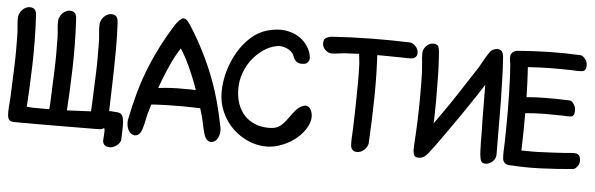

<svg xmlns="http://www.w3.org/2000/svg" viewBox="-51 -888 3607 1163"><g transform="rotate(5 1753.0 -306.5)"><path d="M47 0Q110 2 139.5 0Q169 -2 177 -6.5Q185 -11 177 -18Q169 -25 156.5 -32.5Q144 -40 132 -48Q120 -56 121 -63Q131 -209 135 -355.5Q139 -502 131 -649Q131 -658 129.5 -666.5Q128 -675 124.5 -682.5Q121 -690 113.5 -695Q106 -700 93 -701Q80 -702 67.5 -696.5Q55 -691 45.5 -681.5Q36 -672 30 -660Q24 -648 23 -637Q21 -614 24 -588.5Q27 -563 28 -540Q29 -488 29 -436.5Q29 -385 27 -333Q25 -283 23 -234Q21 -185 19 -134Q17 -111 15 -84Q13 -57 15 -35Q16 -21 23.5 -11Q31 -1 47 0ZM294 0Q308 1 320.5 -4.5Q333 -10 342.5 -19.5Q352 -29 358 -40.5Q364 -52 365 -63Q375 -209 379 -355.5Q383 -502 375 -649Q375 -658 373.5 -666.5Q372 -675 368.5 -682.5Q365 -690 357.5 -695Q350 -700 337 -701Q324 -702 311.5 -696.5Q299 -691 289.5 -681.5Q280 -672 274 -660Q268 -648 267 -637Q265 -614 268 -588.5Q271 -563 272 -540Q273 -488 273 -436.5Q273 -385 271 -333Q269 -283 267 -234Q265 -185 263 -134Q261 -111 259 -84Q257 -57 259 -35Q260 -21 269 -11Q278 -1 294 0ZM546 -1Q560 0 573.5 -6Q587 -12 597.5 -22Q608 -32 614.5 -44Q621 -56 621 -67Q623 -148 625.5 -221.5Q628 -295 629.5 -366Q631 -437 631 -507Q631 -577 627 -650Q627 -659 625.5 -667.5Q624 -676 620.5 -683.5Q617 -691 609.5 -696Q602 -701 589 -702Q576 -703 563.5 -697.5Q551 -692 541.5 -682.5Q532 -673 526 -661Q520 -649 519 -638Q517 -615 520 -589.5Q523 -564 524 -541Q525 -489 525 -437.5Q525 -386 523 -334Q521 -284 519 -235Q517 -186 515 -135Q513 -112 511 -85Q509 -58 511 -36Q512 -22 521 -12Q530 -2 546 -1ZM622 -103Q622 -132 618 -137Q614 -142 608 -135.5Q602 -129 595 -118.5Q588 -108 581 -107Q563 -105 540 -105Q517 -105 498 -104Q456 -102 414.5 -100Q373 -98 331 -96Q244 -95 157 -96Q137 -97 116 -99.5Q95 -102 75 -100Q56 -99 41 -88Q26 -77 30 -52Q33 -29 32.5 -15Q32 -1 46 -1Q165 2 297 0.5Q429 -1 552 -1Q567 -1 580 -2Q593 -3 602 -12.5Q611 -22 616.5 -43Q622 -64 622 -103ZM633 101Q647 104 660.5 100Q674 96 685.5 87.5Q697 79 704 68.5Q711 58 711 47Q713 1 713 -29Q713 -59 709.5 -77Q706 -95 697.5 -103Q689 -111 674 -113Q631 -118 599.5 -115Q568 -112 548 -105Q528 -98 520.5 -88.5Q513 -79 519 -70Q523 -65 520.5 -59.5Q518 -54 519.5 -48.5Q521 -43 531.5 -37Q542 -31 573 -25Q589 -22 595.5 -17.5Q602 -13 604 -4Q606 5 604.5 20.5Q603 36 602 62Q601 76 609 87.5Q617 99 633 101Z M1220 -214Q1221 -229 1218 -242Q1215 -255 1209.5 -264.5Q1204 -274 1197.5 -280Q1191 -286 1185 -286Q1104 -291 1022 -289.5Q940 -288 859 -274Q849 -272 840 -265.5Q831 -259 830 -232Q828 -204 829.5 -190.5Q831 -177 844 -176Q857 -175 870.5 -177Q884 -179 908 -180Q943 -182 972 -182.5Q1001 -183 1030 -183Q1058 -184 1085.5 -183Q1113 -182 1142 -182Q1154 -181 1174.5 -180.5Q1195 -180 1207 -182Q1215 -184 1217.5 -190.5Q1220 -197 1220 -214ZM777 14Q791 20 804 14Q817 8 825 -6Q831 -16 835 -30.5Q839 -45 843 -61Q847 -77 850 -93.5Q853 -110 857 -124Q871 -171 888 -225.5Q905 -280 926 -334.5Q947 -389 971 -440Q995 -491 1022 -532Q1024 -529 1025.5 -526Q1027 -523 1029 -521Q1055 -479 1078 -429Q1101 -379 1120.5 -327Q1140 -275 1157 -223Q1174 -171 1187 -124Q1191 -110 1194 -93.5Q1197 -77 1201 -61Q1205 -45 1209 -30.5Q1213 -16 1219 -6Q1227 8 1240 14Q1253 20 1267 14Q1280 9 1288 -2Q1296 -13 1300 -26.5Q1304 -40 1304.5 -54Q1305 -68 1302 -80Q1286 -159 1266.5 -231Q1247 -303 1220 -373.5Q1193 -444 1157 -516.5Q1121 -589 1071 -669Q1063 -682 1050 -698.5Q1037 -715 1022 -715Q1017 -715 1010 -710Q1003 -705 996 -698Q989 -691 983 -683Q977 -675 973 -669Q923 -589 887 -516.5Q851 -444 824 -373.5Q797 -303 777.5 -231Q758 -159 742 -80Q739 -68 739.5 -54Q740 -40 744 -26.5Q748 -13 756 -2Q764 9 777 14Z M1291 -291Q1291 -225 1316.5 -168.5Q1342 -112 1384 -71.5Q1426 -31 1479.5 -8Q1533 15 1589 15Q1625 15 1660.5 4Q1696 -7 1727.5 -25Q1759 -43 1784 -67Q1809 -91 1825 -117.5Q1841 -144 1846 -171Q1851 -198 1841 -223Q1833 -243 1819.5 -249Q1806 -255 1792 -250Q1766 -241 1746 -217.5Q1726 -194 1706 -165Q1684 -134 1661 -116.5Q1638 -99 1595 -99Q1548 -99 1510 -114.5Q1472 -130 1445.5 -158.5Q1419 -187 1404.5 -228Q1390 -269 1390 -320Q1390 -368 1406.5 -414.5Q1423 -461 1452 -498.5Q1481 -536 1519.5 -562.5Q1558 -589 1602 -597Q1617 -600 1633 -597Q1649 -594 1663.5 -587.5Q1678 -581 1689 -571Q1700 -561 1704 -549Q1711 -530 1719 -520.5Q1727 -511 1736.5 -507Q1746 -503 1755.5 -503Q1765 -503 1775 -504Q1790 -506 1800.5 -522Q1811 -538 1798 -577Q1791 -598 1772 -624Q1753 -650 1720.5 -669.5Q1688 -689 1641.5 -695.5Q1595 -702 1533 -685Q1480 -670 1435.5 -630Q1391 -590 1359 -535.5Q1327 -481 1309 -417Q1291 -353 1291 -291Z M2136 0Q2150 1 2162.5 -4.5Q2175 -10 2184.5 -19.5Q2194 -29 2200 -40.5Q2206 -52 2206 -62Q2214 -207 2216 -351Q2218 -495 2208 -641Q2207 -658 2201.5 -663.5Q2196 -669 2170 -671Q2143 -673 2122.5 -662Q2102 -651 2100 -629Q2099 -606 2102 -581Q2105 -556 2107 -533Q2109 -482 2109 -431Q2109 -380 2108 -329Q2107 -280 2106 -231Q2105 -182 2103 -132Q2102 -110 2100.5 -83Q2099 -56 2101 -35Q2102 -21 2111 -11Q2120 -1 2136 0ZM2453 -627Q2454 -639 2449 -650.5Q2444 -662 2436 -670Q2428 -678 2418.5 -683.5Q2409 -689 2400 -689Q2280 -693 2163.5 -691.5Q2047 -690 1925 -682Q1911 -680 1895 -673Q1879 -666 1878 -643Q1876 -618 1894 -600Q1912 -582 1931 -581Q1950 -581 1970.5 -584Q1991 -587 2010 -589Q2053 -591 2095 -593Q2137 -595 2180 -595Q2221 -595 2261 -595Q2301 -595 2343 -594Q2362 -594 2384.5 -593Q2407 -592 2424 -594Q2436 -596 2444 -604.5Q2452 -613 2453 -627Z M2482 -637V-625Q2482 -602 2484.5 -581Q2487 -560 2488 -539Q2490 -518 2490 -496Q2490 -474 2491 -451Q2492 -370 2490.5 -288.5Q2489 -207 2484 -126Q2483 -106 2481.5 -85.5Q2480 -65 2480 -43Q2481 -21 2487 -9.5Q2493 2 2516 2Q2539 2 2558 -16Q2577 -34 2579 -55Q2586 -155 2588.5 -254Q2591 -353 2589 -453Q2589 -502 2587 -551Q2585 -600 2581 -650Q2579 -671 2573.5 -681.5Q2568 -692 2547 -694H2543Q2520 -694 2502 -676Q2484 -658 2482 -637ZM2871 -637V-625Q2871 -602 2873.5 -581Q2876 -560 2877 -539Q2879 -523 2878.5 -508.5Q2878 -494 2878 -477Q2879 -423 2879 -369Q2879 -315 2880 -259Q2881 -227 2881.5 -193.5Q2882 -160 2882 -126Q2883 -100 2883.5 -74.5Q2884 -49 2889 -24Q2894 3 2920 3Q2932 3 2943.5 -2Q2955 -7 2964 -15.5Q2973 -24 2978 -35Q2983 -46 2983 -57Q2982 -138 2982 -218.5Q2982 -299 2981 -381Q2979 -448 2977.5 -515Q2976 -582 2971 -650Q2969 -671 2961.5 -682.5Q2954 -694 2932 -694Q2922 -694 2911 -689Q2900 -684 2891.5 -675.5Q2883 -667 2877.5 -657Q2872 -647 2871 -637ZM2890 -676Q2888 -674 2886.5 -671Q2885 -668 2883 -666Q2869 -645 2856.5 -622.5Q2844 -600 2831 -577Q2780 -499 2729.5 -421Q2679 -343 2625 -267Q2611 -247 2596 -226Q2581 -205 2566 -185Q2552 -165 2536 -147Q2520 -129 2505 -109Q2504 -106 2502 -103.5Q2500 -101 2498 -98Q2485 -75 2488.5 -46.5Q2492 -18 2512 -4Q2526 5 2542.5 -5Q2559 -15 2571 -30Q2606 -75 2638 -120.5Q2670 -166 2702 -211Q2768 -305 2831 -400Q2894 -495 2953 -593Q2960 -604 2964.5 -618Q2969 -632 2969.5 -646Q2970 -660 2966 -671.5Q2962 -683 2953 -690Q2941 -698 2921 -693.5Q2901 -689 2890 -676Z M3433 -361Q3434 -386 3421.5 -404Q3409 -422 3397 -423Q3315 -427 3233.5 -425.5Q3152 -424 3070 -413Q3061 -411 3052 -405Q3043 -399 3042 -376Q3042 -352 3054.5 -334Q3067 -316 3080 -315Q3093 -314 3106.5 -317.5Q3120 -321 3134 -323Q3191 -328 3249 -329Q3277 -329 3304 -328.5Q3331 -328 3360 -328Q3372 -327 3387.5 -326.5Q3403 -326 3415 -328Q3423 -329 3428 -337.5Q3433 -346 3433 -361ZM3061 -1Q3101 2 3116.5 -3Q3132 -8 3135 -18Q3138 -28 3134 -40.5Q3130 -53 3130 -63Q3135 -209 3134.5 -353.5Q3134 -498 3123 -644Q3123 -650 3129 -656.5Q3135 -663 3141.5 -670Q3148 -677 3152.5 -682.5Q3157 -688 3152.5 -692Q3148 -696 3132 -697.5Q3116 -699 3082 -697Q3069 -696 3055 -694.5Q3041 -693 3031 -687Q3021 -681 3016 -668Q3011 -655 3015 -632Q3019 -609 3020 -584Q3021 -559 3023 -536Q3025 -484 3026.5 -433Q3028 -382 3028 -331Q3028 -281 3027.5 -232.5Q3027 -184 3026 -134Q3025 -111 3024 -84Q3023 -57 3025 -36Q3027 -22 3036 -12.5Q3045 -3 3061 -1ZM3480 -640Q3481 -665 3466 -683Q3451 -701 3437 -702Q3340 -707 3246 -705Q3152 -703 3054 -695Q3043 -694 3030 -686.5Q3017 -679 3016 -656Q3015 -631 3030 -613Q3045 -595 3060 -594Q3076 -593 3092.5 -596.5Q3109 -600 3124 -602Q3194 -607 3261 -608Q3293 -608 3326 -608Q3359 -608 3392 -607Q3407 -606 3425.5 -605.5Q3444 -605 3458 -607Q3467 -608 3473.5 -617Q3480 -626 3480 -640ZM3489 -75Q3487 -90 3479.5 -98Q3472 -106 3463 -107Q3448 -109 3430 -107Q3412 -105 3397 -104Q3363 -102 3330 -100Q3297 -98 3264 -97Q3229 -95 3195 -95Q3161 -95 3126 -96Q3110 -97 3093 -99.5Q3076 -102 3061 -100Q3046 -99 3034 -88Q3022 -77 3026 -52Q3029 -29 3038 -15.5Q3047 -2 3058 -2Q3154 6 3254.5 2Q3355 -2 3452 -11Q3466 -13 3479.5 -31.5Q3493 -50 3489 -75Z"/></g></svg>

Font: Balpaq
Style: Regular
Weight: 400
Designer: Abay Emes
Version: Version 1.000